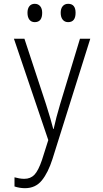

<svg xmlns="http://www.w3.org/2000/svg" viewBox="-20 -735 540 1006"><path d="M111 251Q83 251 56 242V194Q67 197 80.5 199.5Q94 202 107 202Q140 202 160.5 180.5Q181 159 200 103L233 -1L53 -532H108L221 -189Q235 -145 244 -114Q253 -83 259 -59H261Q267 -87 276 -121.5Q285 -156 295 -189L399 -532H453L255 98Q232 170 199 210.5Q166 251 111 251ZM337 -619Q319 -619 308.5 -632Q298 -645 298 -668Q298 -690 308.5 -702.5Q319 -715 337 -715Q376 -715 376 -668Q376 -619 337 -619ZM162 -619Q144 -619 134 -632Q124 -645 124 -668Q124 -690 134 -702.5Q144 -715 162 -715Q180 -715 190.5 -702.5Q201 -690 201 -668Q201 -619 162 -619Z"/></svg>

Font: Noto Sans Mono ExtraCondensed Light
Style: Regular
Weight: 300
Width: 2
Designer: Monotype Design Team
Foundry: Monotype Imaging Inc.
Version: Version 2.014; ttfautohint (v1.8.4.7-5d5b)